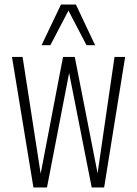

<svg xmlns="http://www.w3.org/2000/svg" viewBox="-20 -830 606 850"><path d="M128 0 33 -578H80L160 -61L259 -578H311L412 -63L487 -578H534L441 0H386L286 -507L188 0ZM164 -630 250 -810H316L401 -630H363L283 -783L203 -630Z"/></svg>

Font: Oswald ExtraLight
Style: Regular
Weight: 250
Designer: Vernon Adams
Foundry: Vernon Adams
Version: Version 4.103;gftools[0.9.33.dev8+g029e19f]